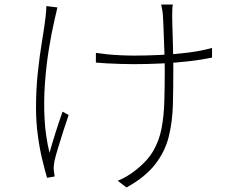

<svg xmlns="http://www.w3.org/2000/svg" viewBox="-20 -787 1040 853"><path d="M748 -767Q746 -758 745.5 -745.5Q745 -733 745 -716Q745 -707 745.5 -685Q746 -663 747 -635Q748 -607 748.5 -577Q749 -547 749.5 -521.5Q750 -496 750 -480Q750 -395 748 -320Q746 -245 729.5 -179Q713 -113 669 -56.5Q625 0 542 46L503 16Q522 9 544.5 -4.5Q567 -18 584 -32Q634 -71 660.5 -116Q687 -161 697.5 -215.5Q708 -270 710 -335.5Q712 -401 712 -480Q712 -501 711 -535.5Q710 -570 708.5 -607Q707 -644 706 -674Q705 -704 704 -715Q703 -732 700.5 -744Q698 -756 696 -767ZM406 -552Q425 -549 454 -546Q483 -543 515.5 -541.5Q548 -540 575 -540Q634 -540 694.5 -543Q755 -546 813 -553Q871 -560 922 -574V-531Q873 -521 815.5 -514.5Q758 -508 696.5 -505Q635 -502 574 -502Q548 -502 516 -503Q484 -504 454.5 -505.5Q425 -507 406 -509ZM235 -754Q233 -744 229.5 -730Q226 -716 223 -702Q208 -638 196.5 -565Q185 -492 179.5 -414.5Q174 -337 178 -259.5Q182 -182 200 -108Q211 -148 226.5 -197Q242 -246 258 -291L285 -276Q275 -248 262.5 -208.5Q250 -169 238.5 -131.5Q227 -94 222 -72Q220 -62 219 -50.5Q218 -39 219 -31Q220 -23 221 -16Q222 -9 223 -3L189 3Q180 -28 168 -77Q156 -126 148 -186Q140 -246 140 -309Q140 -390 148 -465Q156 -540 166.5 -603Q177 -666 182 -708Q184 -723 185 -737Q186 -751 186 -760Z"/></svg>

Font: Noto Sans JP Thin ExtraLight
Style: Regular
Weight: 250
Version: Version 2.004-H2;hotconv 1.0.118;makeotfexe 2.5.65603